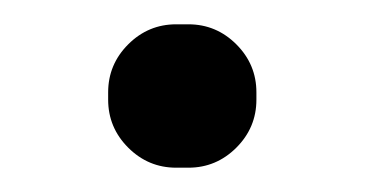

<svg xmlns="http://www.w3.org/2000/svg" viewBox="-20 -135 300 158"><path d="M191 -59V-53Q191 -30 174.5 -13.5Q158 3 135 3H125Q102 3 85.5 -13.5Q69 -30 69 -53V-59Q69 -82 85.5 -98.5Q102 -115 125 -115H135Q158 -115 174.5 -98.5Q191 -82 191 -59Z"/></svg>

Font: Varela Round
Style: Regular
Weight: 400
Designer: Joe Prince
Foundry: Joe Prince
Version: Version 1.000